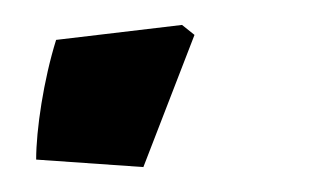

<svg xmlns="http://www.w3.org/2000/svg" viewBox="-20 -126 266 154"><path d="M9 2 95 8 136 -98 126 -106 25 -94C15 -62 9 -22 9 2Z"/></svg>

Font: Mazius Display Extra italic
Style: Regular
Weight: 400
Italic angle: -17°
Designer: Alberto Casagrande & Collletttivo
Foundry: Collletttivo
Version: Version 2.000;Glyphs 3.2 (3217)